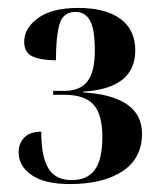

<svg xmlns="http://www.w3.org/2000/svg" viewBox="-20 -844 413 484"><path d="M156 -380Q93 -380 60 -402.5Q27 -425 27 -460Q27 -483 41.5 -497.5Q56 -512 84 -512Q84 -449 102 -419.5Q120 -390 161 -390Q200 -390 219 -416Q238 -442 238 -499Q238 -556 215.5 -580.5Q193 -605 143 -605H114V-615H143Q182 -615 200.5 -639Q219 -663 219 -716Q219 -772 206.5 -793Q194 -814 170 -814Q139 -814 130 -783Q121 -752 121 -692Q84 -692 62.5 -701.5Q41 -711 41 -739Q41 -773 76 -798.5Q111 -824 177 -824Q246 -824 283.5 -796.5Q321 -769 321 -717Q321 -621 190 -613V-611Q262 -607 300 -581Q338 -555 338 -507Q338 -445 289 -412.5Q240 -380 156 -380Z"/></svg>

Font: Noto Serif Display SemiCondensed
Style: Bold
Weight: 700
Width: 4
Designer: Monotype Design Team
Foundry: Monotype Imaging Inc.
Version: Version 2.009